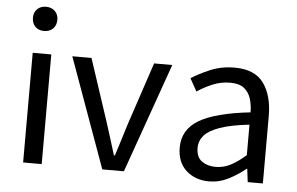

<svg xmlns="http://www.w3.org/2000/svg" viewBox="-53 -854 1466 947"><g transform="rotate(5 679.5 -381.0)"><path d="M92 0V-543H184V0ZM138 -655Q111 -655 94.5 -671.5Q78 -688 78 -716Q78 -742 94.5 -758.5Q111 -775 138 -775Q165 -775 182 -758.5Q199 -742 199 -716Q199 -688 182 -671.5Q165 -655 138 -655Z M484 0 288 -543H383L485 -234Q498 -194 510.5 -153.5Q523 -113 535 -74H540Q552 -113 565 -153.5Q578 -194 590 -234L693 -543H783L591 0Z M1013 13Q945 13 900 -27.5Q855 -68 855 -141Q855 -230 935 -277.5Q1015 -325 1188 -344Q1188 -379 1178.5 -410.5Q1169 -442 1145 -461.5Q1121 -481 1076 -481Q1029 -481 987 -463Q945 -445 913 -423L878 -486Q915 -510 970 -533.5Q1025 -557 1091 -557Q1191 -557 1235 -496Q1279 -435 1279 -334V0H1204L1196 -65H1193Q1154 -33 1108.5 -10Q1063 13 1013 13ZM1039 -61Q1078 -61 1113 -79Q1148 -97 1188 -132V-283Q1097 -273 1043 -254Q989 -235 966 -208.5Q943 -182 943 -147Q943 -101 971 -81Q999 -61 1039 -61Z"/></g></svg>

Font: Chocolate Classical Sans
Style: Regular
Weight: 400
Designer: 田海東、宇文滿月
Foundry: Moonlit Owen
Version: Version 1.001